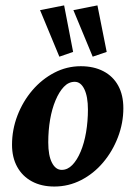

<svg xmlns="http://www.w3.org/2000/svg" viewBox="-20 -681 500 709"><path d="M180.7 7.8Q132.8 7.8 97.7 -11.2Q62.5 -30.3 43.5 -64.9Q24.4 -99.6 24.4 -146.5Q24.4 -202.1 44.4 -254.4Q64.5 -306.6 99.6 -347.7Q134.8 -388.7 180.7 -412.6Q226.6 -436.5 278.3 -436.5Q326.2 -436.5 361.8 -418Q397.5 -399.4 416.5 -364.7Q435.5 -330.1 435.5 -281.2Q435.5 -226.6 415.5 -174.3Q395.5 -122.1 360.8 -81.1Q326.2 -40 279.8 -16.1Q233.4 7.8 180.7 7.8ZM208 -53.7Q229.5 -53.7 247.1 -71.8Q264.6 -89.8 277.8 -121.1Q291 -152.3 297.9 -192.9Q304.7 -233.4 304.7 -276.4Q304.7 -324.2 291.5 -351.6Q278.3 -378.9 255.9 -378.9Q233.4 -378.9 215.8 -360.4Q198.2 -341.8 185.1 -310.5Q171.9 -279.3 165 -239.3Q158.2 -199.2 158.2 -155.3Q158.2 -106.4 171.9 -80.1Q185.5 -53.7 208 -53.7ZM322.3 -471.7 251 -643.6 339.8 -661.1 374 -489.3ZM199.2 -471.7 127.9 -643.6 216.8 -661.1 250 -489.3Z"/></svg>

Font: Crimson Pro
Style: Bold Italic
Weight: 700
Italic angle: -12°
Designer: Jacques Le Bailly
Foundry: Baron von Fonthausen
Version: Version 1.003